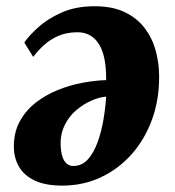

<svg xmlns="http://www.w3.org/2000/svg" viewBox="-20 -579 562 616"><path d="M58 -442.5Q72 -463.5 101.8 -490.8Q131.5 -518 177.2 -538.5Q223 -559 283.5 -559Q340.5 -559 379.8 -540.2Q419 -521.5 443.5 -489.8Q468 -458 479 -418.5Q490 -379 490.5 -338Q491.5 -261 468 -196.2Q444.5 -131.5 402.2 -84Q360 -36.5 303.2 -10Q246.5 16.5 180 16.5Q126 16.5 92 0.5Q58 -15.5 41.8 -42.8Q25.5 -70 24.5 -104Q23.5 -152 42.5 -187.8Q61.5 -223.5 93.5 -248.8Q125.5 -274 165 -290Q204.5 -306 245 -313.5Q285.5 -321 320.5 -322Q321 -359 315.5 -387.8Q310 -416.5 298.2 -436Q286.5 -455.5 269 -465.5Q251.5 -475.5 229 -475.5Q192.5 -475.5 165.2 -463Q138 -450.5 118.8 -432.2Q99.5 -414 86.5 -396.5ZM215 -46.5Q243 -46.5 262 -67.8Q281 -89 293.2 -123Q305.5 -157 312 -195.8Q318.5 -234.5 320.5 -269Q299.5 -267.5 274 -256.5Q248.5 -245.5 225.2 -226Q202 -206.5 187.8 -178Q173.5 -149.5 174.5 -113Q176 -79 186.5 -62.8Q197 -46.5 215 -46.5Z"/></svg>

Font: Merriweather 36pt Black
Style: Italic
Weight: 900
Italic angle: -7.8°
Version: Version 2.101